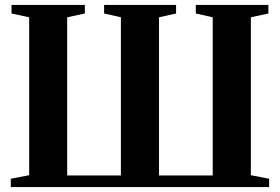

<svg xmlns="http://www.w3.org/2000/svg" viewBox="-20 -763 1142 783"><path d="M24 0V-34L99 -48.5V-692.5L27 -708V-743H326V-708L254 -692.5V-47.5H473V-692.5L404.5 -708V-743H698V-708L628.5 -692.5V-47.5H847.5V-692.5L778.5 -708V-743H1074.5V-708L1003 -692.5V-48.5L1077.5 -34V0Z"/></svg>

Font: Merriweather 96pt
Style: Bold
Weight: 700
Version: Version 2.100